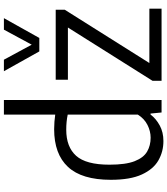

<svg xmlns="http://www.w3.org/2000/svg" viewBox="43 -891 858 984"><g transform="rotate(-90 472.0 -399.0)"><path d="M241 9.5Q187 9.5 142 -16.2Q97 -42 69.8 -101Q42.5 -160 42.5 -260Q42.5 -408.5 108.5 -479.5Q174.5 -550.5 302 -550.5Q320.5 -550.5 340 -549Q359.5 -547.5 376.5 -545V-808H451.5V0H387.5L382 -56.5H377Q356 -28.5 321.2 -9.5Q286.5 9.5 241 9.5ZM258 -56Q291.5 -56 323.8 -72.2Q356 -88.5 376.5 -121.5V-481Q341 -488.5 299 -488.5Q211 -488.5 165.5 -437.8Q120 -387 120 -267Q120 -183.5 138 -137.8Q156 -92 187.2 -74Q218.5 -56 258 -56ZM550 0V-46.5L823 -480H555.5V-542.5H914V-496L641 -62.5H919.5V0ZM700.5 -626.5 599 -808H658L735 -665.5L812 -808H871L769.5 -626.5Z"/></g></svg>

Font: Encode Sans Semi Condensed
Style: Regular
Weight: 400
Width: 4
Designer: Multiple Designers
Foundry: Impallari Type
Version: Version 3.000; ttfautohint (v1.8.3) -l 8 -r 50 -G 200 -x 14 